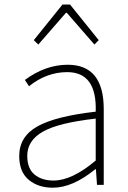

<svg xmlns="http://www.w3.org/2000/svg" viewBox="-20 -831 575 863"><path d="M217.8 12.7Q151.4 12.7 108.9 -22.9Q66.4 -58.6 66.4 -129.9Q66.4 -216.8 147.9 -262.7Q229.5 -308.6 410.2 -329.1Q416 -506.8 282.2 -506.8Q189.5 -506.8 110.4 -443.4L91.8 -471.7Q184.6 -540 284.2 -540Q446.3 -540 446.3 -340.8V0H416L411.1 -70.3H408.2Q306.6 12.7 217.8 12.7ZM220.7 -19.5Q303.7 -19.5 410.2 -109.4V-297.9Q243.2 -279.3 172.9 -239.3Q102.5 -199.2 102.5 -130.9Q102.5 -73.2 135.3 -46.4Q168 -19.5 220.7 -19.5ZM131.8 -650.4 260.7 -810.5H294.9L423.8 -650.4L404.3 -630.9L280.3 -773.4H276.4L152.3 -630.9Z"/></svg>

Font: Gen Shin Gothic ExtraLight
Style: Regular
Weight: 100
Designer: [Source Han Sans]
Ryoko NISHIZUKA  (kana & ideographs); Paul D. Hunt (Latin, Greek & Cyrillic); Wenlong ZHANG  (bopomofo
Version: Version 1.002.20150607